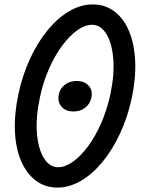

<svg xmlns="http://www.w3.org/2000/svg" viewBox="-20 -834 640 868"><path d="M240 14Q184 14 142 -17.5Q100 -49 75.5 -106Q51 -163 47.5 -240Q44 -317 63 -408Q82 -496 116.5 -570Q151 -644 196.5 -699Q242 -754 294 -784Q346 -814 399 -814Q455 -814 497 -782.5Q539 -751 563 -694Q587 -637 591 -560Q595 -483 576 -392Q557 -304 522.5 -230Q488 -156 442.5 -101Q397 -46 345 -16Q293 14 240 14ZM243 -78Q275 -78 310 -103Q345 -128 378 -172.5Q411 -217 437.5 -277.5Q464 -338 479 -408Q498 -498 492 -569Q486 -640 460.5 -681Q435 -722 396 -722Q364 -722 329 -697Q294 -672 261 -627.5Q228 -583 201.5 -523Q175 -463 160 -392Q141 -302 147 -231Q153 -160 178.5 -119Q204 -78 243 -78ZM313 -330Q277 -330 258 -352Q239 -374 246 -408Q252 -435 274 -451.5Q296 -468 325 -468Q362 -468 381 -446.5Q400 -425 393 -392Q387 -364 365 -347Q343 -330 313 -330Z"/></svg>

Font: Victor Mono Thin
Style: Bold Italic
Weight: 700
Italic angle: -12°
Monospace: yes
Version: Version 1.561;gftools[0.9.30]